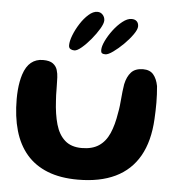

<svg xmlns="http://www.w3.org/2000/svg" viewBox="-52 -731 767 814"><g transform="rotate(5 332.0 -324.0)"><path d="M308.5 34Q234 34 179.8 12.5Q125.5 -9 90.2 -50Q55 -91 38 -150Q21 -209 21 -284.5Q21 -303.5 22.5 -322Q24 -340.5 27.2 -357.8Q30.5 -375 35 -389Q46.5 -424.5 67.5 -441.5Q88.5 -458.5 118 -458.5Q146.5 -458.5 160.5 -448Q174.5 -437.5 179.2 -421.8Q184 -406 184.5 -390.5Q185 -380 185.2 -367.2Q185.5 -354.5 185.8 -341Q186 -327.5 186.2 -315Q186.5 -302.5 187.5 -292Q190.5 -234 202.8 -191.2Q215 -148.5 241.8 -124.8Q268.5 -101 313.5 -101Q358 -101 386.2 -119.8Q414.5 -138.5 430.5 -174.8Q446.5 -211 454.5 -263.5Q457.5 -278 459.2 -293.2Q461 -308.5 462.2 -324Q463.5 -339.5 465.2 -355Q467 -370.5 469.5 -386Q476.5 -419 493.8 -437.8Q511 -456.5 544.5 -456.5Q573 -456.5 588 -439Q603 -421.5 609 -390.5Q610.5 -373.5 611.5 -356Q612.5 -338.5 612.5 -320.8Q612.5 -303 612 -285.2Q611.5 -267.5 610.5 -250Q605.5 -155.5 569.5 -92.2Q533.5 -29 468 2.5Q402.5 34 308.5 34ZM246.5 -510.5Q237 -510.5 229.8 -514.8Q222.5 -519 222.5 -530.5Q222.5 -548 232.2 -573.2Q242 -598.5 258 -623.5Q274 -648.5 293 -665.2Q312 -682 330 -682Q344 -682 353 -671.8Q362 -661.5 362 -648Q362 -635 348.5 -612.2Q335 -589.5 315.5 -566Q296 -542.5 277 -526.5Q258 -510.5 246.5 -510.5ZM379 -505.5Q369.5 -505.5 364.8 -508.5Q360 -511.5 360 -523Q360 -538 371.2 -561.5Q382.5 -585 400.2 -608.5Q418 -632 438.5 -648.2Q459 -664.5 477 -664.5Q491.5 -664.5 499.2 -656.8Q507 -649 507 -635.5Q507 -622.5 491.8 -600.8Q476.5 -579 454.5 -557.2Q432.5 -535.5 411.5 -520.5Q390.5 -505.5 379 -505.5Z"/></g></svg>

Font: Gluten Medium
Style: Regular
Weight: 500
Designer: Tyler Finck
Foundry: Etcetera Type Company
Version: Version 1.300